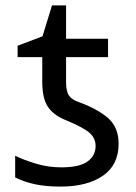

<svg xmlns="http://www.w3.org/2000/svg" viewBox="-20 -679 503 709"><path d="M204 10Q148 10 107.5 1Q67 -8 36 -24V-104Q68 -88 113.5 -74.5Q159 -61 206 -61Q273 -61 303 -82.5Q333 -104 333 -140Q333 -169 310 -189Q287 -209 219 -237Q176 -255 156 -286Q136 -317 136 -378V-468H45V-510L137 -545L172 -659H224V-536H379V-468H224V-376Q224 -342 234.5 -326.5Q245 -311 271 -302Q340 -277 379 -243Q418 -209 418 -148Q418 -70 360 -30Q302 10 204 10Z"/></svg>

Font: Noto IKEA Simplified Chinese
Style: Regular
Weight: 400
Designer: Monotype Design Team
Foundry: Monotype Imaging Inc.
Version: Version 1.100